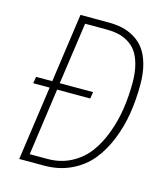

<svg xmlns="http://www.w3.org/2000/svg" viewBox="-104 -764 739 845"><g transform="rotate(15 266.0 -341.0)"><path d="M285.2 -682.1Q319.8 -682.1 348.9 -675.8Q377.9 -669.4 405 -653.3Q432.1 -637.2 450.9 -611.8Q469.7 -586.4 481 -545.9Q492.2 -505.4 492.2 -453.1Q492.2 -384.3 481.9 -320.8Q471.7 -257.3 447.8 -198.2Q423.8 -139.2 388.2 -95.7Q352.5 -52.2 297.9 -26.1Q243.2 0 175.8 0H62L109.9 -337.9H35.2L40 -368.2H113.8L158.2 -682.1ZM182.1 -32.2Q241.7 -32.2 289.6 -57.6Q337.4 -83 368.2 -124.3Q398.9 -165.5 419.4 -221.2Q439.9 -276.9 448.5 -334.5Q457 -392.1 457 -453.1Q457 -499.5 447.5 -534.9Q438 -570.3 422.6 -591.8Q407.2 -613.3 384.3 -626.7Q361.3 -640.1 337.6 -645Q314 -649.9 285.2 -649.9H188L147.9 -368.2H299.8L294.9 -337.9H144L101.1 -32.2Z"/></g></svg>

Font: Fira Sans Compressed UltraLight
Style: Italic
Weight: 200
Width: 3
Italic angle: -8°
Designer: Carrois Corporate & Edenspiekermann AG
Foundry: Carrois Corporate GbR & Edenspiekermann AG
Version: Version 4.203;PS 004.203;hotconv 1.0.88;makeotf.lib2.5.64775